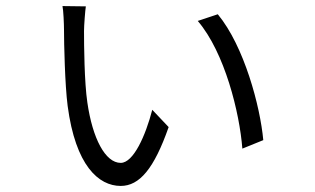

<svg xmlns="http://www.w3.org/2000/svg" viewBox="-20 -590 1040 633"><path d="M263 -569 186 -570C189 -557 191 -510 191 -492C191 -448 194 -310 203 -241C229 -44 305 23 378 23C440 23 488 -34 536 -171L482 -228C460 -143 420 -53 378 -53C327 -53 285 -134 268 -252C258 -319 257 -441 257 -488C257 -506 261 -557 263 -569ZM698 -543 632 -521C721 -417 770 -218 779 -100L848 -128C838 -239 785 -438 698 -543Z"/></svg>

Font: Noto Sans HK DemiLight
Style: Regular
Weight: 350
Designer: Ryoko NISHIZUKA 西塚涼子 (kana, bopomofo & ideographs); Paul D. Hunt (Latin, Greek & Cyrillic); Sandoll Communications 산돌커뮤니
Foundry: Adobe
Version: Version 2.004;hotconv 1.0.118;makeotfexe 2.5.65603